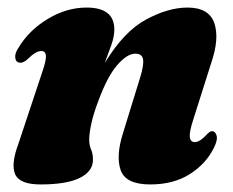

<svg xmlns="http://www.w3.org/2000/svg" viewBox="-20 -478 616 508"><path d="M34 -312Q22.5 -312 20.5 -324Q18.5 -336 28.5 -351Q57 -398.5 106.8 -428.2Q156.5 -458 209 -458Q282.5 -458 282.5 -400Q282.5 -381 274.2 -357.8Q266 -334.5 257 -311Q307.5 -394.5 366.2 -426.2Q425 -458 476 -458Q532.5 -458 546.8 -417.5Q561 -377 539.5 -313.5L491 -160.5Q480.5 -128 482.2 -115Q484 -102 495.5 -102Q509 -102 529 -124Q536 -131 541 -131Q549.5 -131 553 -119.5Q556.5 -108 546 -87Q525.5 -45 482.5 -17.5Q439.5 10 377.5 10Q313 10 299.5 -27.2Q286 -64.5 305.5 -126L351 -273.5Q361 -306 358.5 -321Q356 -336 338 -336Q316.5 -336 290.5 -306.2Q264.5 -276.5 241 -213Q227.5 -178 221.8 -151.5Q216 -125 216 -108.5Q216 -94 221 -82.5Q226 -71 226 -55.5Q226 -24.5 191 -7.2Q156 10 87.5 10Q32 10 20.2 -16.8Q8.5 -43.5 28.5 -97L91.5 -286.5Q102.5 -318 101.5 -330.5Q100.5 -343 89.5 -343Q82 -343 73 -337.8Q64 -332.5 48.5 -317.5Q40 -312 34 -312Z"/></svg>

Font: Fraunces 144pt Soft Black
Style: Italic
Weight: 900
Italic angle: -16°
Version: Version 1.000;[b76b70a41]